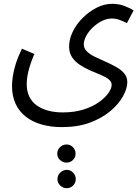

<svg xmlns="http://www.w3.org/2000/svg" viewBox="-20 -435 724 1006"><path d="M43 16Q43 -5 47 -34Q51 -63 62.5 -100Q74 -137 95 -180L160 -152Q147 -122 138 -94Q129 -66 124.5 -42Q120 -18 120 5Q120 42 133 70Q146 98 171.5 116.5Q197 135 231.5 144.5Q266 154 309 154Q369 154 417 139Q465 124 498 100.5Q531 77 548 52.5Q565 28 565 10Q565 -7 549.5 -19.5Q534 -32 508 -42.5Q482 -53 453.5 -65.5Q425 -78 399.5 -94.5Q374 -111 358 -134.5Q342 -158 342 -191Q342 -229 361 -268.5Q380 -308 413 -341Q446 -374 486 -394.5Q526 -415 568 -415Q603 -415 634 -403Q665 -391 680 -380L645 -314Q629 -322 608.5 -330Q588 -338 567 -338Q540 -338 514 -325Q488 -312 466 -291Q444 -270 431.5 -246.5Q419 -223 419 -202Q419 -182 435 -166Q451 -150 477 -137.5Q503 -125 532.5 -112Q562 -99 588 -84.5Q614 -70 630.5 -51Q647 -32 647 -5Q647 28 625 68.5Q603 109 559.5 146Q516 183 452.5 207Q389 231 304 231Q247 231 199 217.5Q151 204 116 177Q81 150 62 109.5Q43 69 43 16ZM329 417Q309 417 294.5 403.5Q280 390 280 370Q280 350 294.5 336Q309 322 329 322Q348 322 362 336Q376 350 376 370Q376 390 362 403.5Q348 417 329 417ZM330 551Q310 551 295.5 537Q281 523 281 504Q281 484 295.5 469.5Q310 455 330 455Q349 455 363 469.5Q377 484 377 503Q377 523 363 537Q349 551 330 551Z"/></svg>

Font: Noto Sans Arabic Condensed
Style: Regular
Weight: 400
Width: 3
Designer: Monotype Design Team, Nadine Chahine, Nizar Qandah and Khaled Hosny
Foundry: Monotype Imaging Inc.
Version: Version 2.012